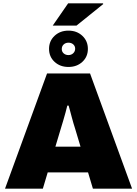

<svg xmlns="http://www.w3.org/2000/svg" viewBox="-20 -1127 818 1147"><path d="M10 0 261 -688H518L769 0H535L506 -97H265L236 0ZM311 -251H461L428 -361Q424 -373 419 -390Q414 -407 409 -426Q404 -445 399 -463.5Q394 -482 390 -496H382Q378 -478 371.5 -455Q365 -432 358 -407.5Q351 -383 344 -361ZM389 -727Q339 -727 306 -757.5Q273 -788 273 -835Q273 -882 306 -913Q339 -944 389 -944Q439 -944 472 -913Q505 -882 505 -835Q505 -788 472 -757.5Q439 -727 389 -727ZM389 -798Q406 -798 417.5 -809Q429 -820 429 -836Q429 -852 417.5 -862Q406 -872 389 -872Q372 -872 360.5 -861.5Q349 -851 349 -834Q349 -818 360.5 -808Q372 -798 389 -798ZM295 -974 387 -1107H595L597 -1103L437 -974Z"/></svg>

Font: Archivo SemiBold Black
Style: Regular
Weight: 900
Version: Version 2.001